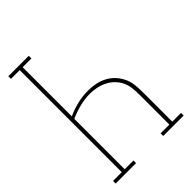

<svg xmlns="http://www.w3.org/2000/svg" viewBox="-215 -832 930 930"><g transform="rotate(-45 250.0 -367.5)"><path d="M17 0V-18H77V-717H17V-735H157V-717H97V-380Q131 -396 167.5 -404.5Q204 -413 241 -413Q267 -413 292 -408Q317 -403 339.5 -391Q362 -379 379.5 -360Q397 -341 407.5 -318Q418 -295 420.5 -269.5Q423 -244 423 -218V-18H483V0H343V-18H403V-218Q403 -241 401 -264.5Q399 -288 389.5 -309.5Q380 -331 363.5 -348Q347 -365 326.5 -375.5Q306 -386 283 -391Q260 -396 237 -396Q201 -396 165.5 -387Q130 -378 97 -363V-18H157V0Z"/></g></svg>

Font: Iosevka Slab Thin
Style: Regular
Weight: 100
Monospace: yes
Designer: Belleve Invis
Foundry: Belleve Invis
Version: Version 11.1.0; ttfautohint (v1.8.3)